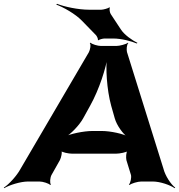

<svg xmlns="http://www.w3.org/2000/svg" viewBox="-83 -952 939 1007"><path d="M580 -112 604 -34C607 -21 602 7 593 16L597 18C606 10 640 0 658 0H718C758 0 810 19 833 35L836 32C813 15 783 -31 774 -68L583 -679C580 -691 581 -718 590 -726L588 -728C579 -720 544 -711 528 -711H446C430 -711 399 -720 392 -728L388 -726C395 -718 390 -691 383 -678L25 -67C6 -31 -36 15 -63 32L-61 35C-35 19 24 0 64 0H124C142 0 173 10 180 18L184 16C177 7 180 -21 187 -34L231 -112C238 -125 245 -156 238 -164L234 -162C241 -153 277 -146 295 -146H526C544 -146 582 -153 591 -162L587 -164C578 -156 577 -125 580 -112ZM353 -331 390 -398C437 -482 474 -597 483 -664H479C470 -597 477 -482 500 -398L519 -331C529 -295 563 -247 590 -230L592 -234C565 -250 497 -265 451 -265H402C356 -265 284 -250 253 -234L257 -231C287 -247 333 -295 353 -331ZM550 -799 498 -878C493 -885 489 -906 494 -912L490 -913C484 -908 458 -901 448 -901H385C326 -901 254 -917 216 -932L212 -928C250 -914 312 -879 346 -844L421 -767C425 -762 433 -747 430 -742L434 -741C437 -745 457 -750 465 -750H511C553 -750 607 -736 634 -724L638 -727C611 -740 568 -770 550 -799Z"/></svg>

Font: Asimov
Style: EdgeWideIt
Weight: 500
Designer: Google
Version: Version 2.000980: 2014